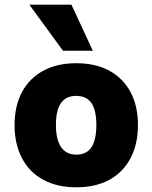

<svg xmlns="http://www.w3.org/2000/svg" viewBox="-20 -786 648 817"><path d="M305 11Q223 11 164 -21Q105 -53 73.5 -113Q42 -173 42 -254Q42 -335 73.5 -394Q105 -453 164 -485Q223 -517 304 -517Q387 -517 445.5 -485Q504 -453 535.5 -394Q567 -335 567 -254Q567 -173 535.5 -113Q504 -53 445.5 -21Q387 11 305 11ZM305 -128Q349 -128 369.5 -160Q390 -192 390 -254Q390 -317 369 -347.5Q348 -378 304 -378Q261 -378 239.5 -347.5Q218 -317 218 -254Q218 -192 240 -160Q262 -128 305 -128ZM248 -570 105 -766H284L375 -570Z"/></svg>

Font: Nunito Sans 7pt SemiCondensed Black
Style: Regular
Weight: 900
Width: 4
Designer: Vernon Adams
Foundry: Vernon Adams
Version: Version 3.101;gftools[0.9.27]